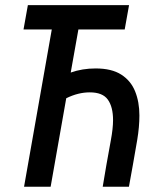

<svg xmlns="http://www.w3.org/2000/svg" viewBox="-20 -713 626 733"><path d="M71.8 0 177.7 -600.6H69.8L86.4 -693.4H472.7L456.1 -600.6H279.3L250 -436Q293.9 -451.7 345.2 -451.7Q406.2 -451.7 442.9 -428.2Q479.5 -404.8 495.8 -364.3Q512.2 -323.7 512.2 -272Q512.2 -228.5 503.9 -179Q495.6 -129.4 487.3 -83.5L472.2 0H372.1L386.2 -83.5Q394.5 -131.3 403.1 -177Q411.6 -222.7 411.6 -254.4Q411.6 -304.7 391.8 -332.5Q372.1 -360.4 322.8 -360.4Q278.3 -360.4 232.9 -337.9L173.3 0Z"/></svg>

Font: Cascadia Mono
Style: Italic
Weight: 400
Italic angle: -10°
Monospace: yes
Designer: Aaron Bell
Foundry: Saja Typeworks
Version: Version 2404.023; ttfautohint (v1.8.4)